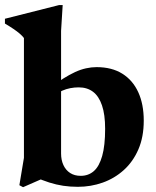

<svg xmlns="http://www.w3.org/2000/svg" viewBox="-34 -744 632 778"><path d="M105 -28 160 -29.5 59.5 14.5 44.5 6.5 63 -104.5V-590Q56 -599 45.5 -608Q35 -617 20.2 -627Q5.5 -637 -14 -648.5V-668L205.5 -723.5H220L213.5 -619V-122Q213.5 -95.5 223 -75Q232.5 -54.5 250.2 -43Q268 -31.5 293 -31.5Q324 -31.5 346 -50.5Q368 -69.5 380 -111.8Q392 -154 392 -222Q392 -280 379.2 -317.2Q366.5 -354.5 342.8 -372.2Q319 -390 285 -390Q268 -390 251 -386.8Q234 -383.5 218 -376.5Q202 -369.5 187 -358L169 -387.5Q197.5 -410 222.5 -425.8Q247.5 -441.5 270.2 -452Q293 -462.5 314.8 -467.2Q336.5 -472 357 -472Q419 -472 461.5 -445.5Q504 -419 526.2 -370.5Q548.5 -322 548.5 -255Q548.5 -189 526.8 -138.8Q505 -88.5 467.5 -54.8Q430 -21 382 -4Q334 13 281.5 13Q250.5 13 222.2 8.8Q194 4.5 165.5 -4.5Q137 -13.5 105 -28Z"/></svg>

Font: Newsreader 36pt
Style: Bold
Weight: 700
Designer: Hugues Gentile
Foundry: Production Type
Version: Version 1.003